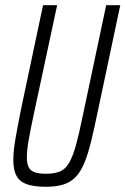

<svg xmlns="http://www.w3.org/2000/svg" viewBox="-20 -708 481 736"><path d="M156 8Q111 8 83.5 -1.5Q56 -11 43.5 -33.5Q31 -56 31 -94Q31 -129 39.5 -178Q48 -227 62 -296L145 -688H199L108 -263Q96 -207 89.5 -169Q83 -131 83 -105Q83 -81 90 -67Q97 -53 113.5 -47.5Q130 -42 156 -42Q190 -42 210.5 -51Q231 -60 245 -84Q259 -108 271 -151Q283 -194 297 -263L387 -688H441L358 -296Q343 -223 330.5 -171Q318 -119 303.5 -84Q289 -49 269.5 -29Q250 -9 222.5 -0.5Q195 8 156 8Z"/></svg>

Font: Saira ExtraCondensed Light
Style: Italic
Weight: 300
Width: 2
Italic angle: -12°
Designer: Hector Gatti with collaboration of the Omnibus-Type team
Foundry: Omnibus-Type
Version: Version 1.101